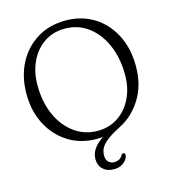

<svg xmlns="http://www.w3.org/2000/svg" viewBox="-132 -818 1014 1139"><g transform="rotate(-15 375.5 -248.5)"><path d="M376 -712Q474 -712 549.5 -665Q625 -618 667.5 -534.8Q710 -451.5 710 -343.5Q710 -227 658.2 -143.5Q606.5 -60 527.5 -20Q474.5 7 444.5 29.5Q414.5 52 402.2 73.8Q390 95.5 390 121Q390 148 404.5 161.5Q419 175 439.5 175Q454.5 175 468.2 168.5Q482 162 490 146.5Q497 136.5 505 137.5Q509 138 512.5 142.5Q516 147 514 156Q510 177.5 486.8 196.2Q463.5 215 427 215Q385 215 360 191.2Q335 167.5 335 129Q335 95 355.2 66Q375.5 37 412.5 13Q392 15 376.5 15Q277.5 15 201.8 -32.2Q126 -79.5 83 -161.8Q40 -244 40 -349.5Q40 -455 82.2 -536.8Q124.5 -618.5 200.2 -665.2Q276 -712 376 -712ZM634.5 -309.5Q634.5 -413 599.2 -493.8Q564 -574.5 502 -620.5Q440 -666.5 359.5 -666.5Q286.5 -666.5 231.8 -629.5Q177 -592.5 146.8 -528.2Q116.5 -464 116.5 -383.5Q116.5 -279.5 152.5 -199.8Q188.5 -120 251 -75Q313.5 -30 393 -30Q463 -30 517.5 -65.8Q572 -101.5 603.2 -164.8Q634.5 -228 634.5 -309.5Z"/></g></svg>

Font: Fraunces 72pt S100 Light
Style: Regular
Weight: 300
Version: Version 1.000; ttfautohint (v1.8.3)